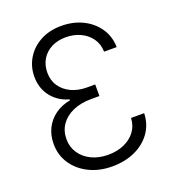

<svg xmlns="http://www.w3.org/2000/svg" viewBox="-135 -843 873 959"><g transform="rotate(-20 301.5 -363.5)"><path d="M299.3 9.8Q230.5 9.8 176.5 -17.1Q122.6 -43.9 91.8 -90.3Q61 -136.7 61 -195.3Q61 -241.2 79.3 -278.1Q97.7 -314.9 131.6 -339.6Q165.5 -364.3 212.4 -373V-377.9Q153.8 -394.5 119.6 -438.7Q85.4 -482.9 85.4 -544.4Q85.4 -597.2 111.8 -641.1Q138.2 -685.1 186 -711.2Q233.9 -737.3 298.3 -737.3Q360.8 -737.3 411.1 -712.6Q461.4 -688 491.5 -644Q521.5 -600.1 522.5 -543H455.6Q454.6 -584 433.3 -613.8Q412.1 -643.6 377.2 -659.9Q342.3 -676.3 299.3 -676.3Q255.9 -676.3 222.9 -659.2Q189.9 -642.1 171.6 -611.6Q153.3 -581.1 153.3 -541Q153.3 -499.5 174.3 -468.8Q195.3 -438 231.7 -421.1Q268.1 -404.3 314.9 -404.3H357.9V-342.8H314.9Q258.3 -342.8 216.6 -324.2Q174.8 -305.7 152.1 -272.7Q129.4 -239.7 129.4 -195.8Q129.4 -154.3 151.4 -121.6Q173.3 -88.9 211.9 -70.3Q250.5 -51.8 300.3 -51.8Q347.2 -51.8 384.8 -68.4Q422.4 -85 444.8 -115.2Q467.3 -145.5 468.8 -186H538.6Q537.1 -128.4 506.1 -84.2Q475.1 -40 421.4 -15.1Q367.7 9.8 299.3 9.8Z"/></g></svg>

Font: Inter 16pt Light
Style: Regular
Weight: 300
Version: Version 4.001;git-66647c0bb